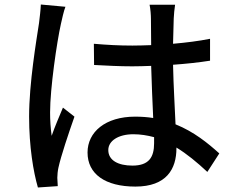

<svg xmlns="http://www.w3.org/2000/svg" viewBox="-20 -794 1040 851"><path d="M161 -774C160 -748 156 -717 153 -692C141 -613 109 -425 109 -277C109 -143 128 -32 148 37L236 31C235 19 235 4 234 -6C234 -18 236 -38 239 -51C250 -102 284 -203 310 -277L259 -317C244 -281 223 -233 209 -192C204 -228 202 -261 202 -296C202 -402 232 -608 250 -688C254 -706 263 -747 270 -764ZM663 -159C663 -97 640 -60 567 -60C504 -60 460 -83 460 -129C460 -170 505 -199 571 -199C603 -199 633 -194 663 -186ZM952 -114C902 -159 840 -210 758 -243C755 -319 749 -408 747 -507C804 -511 860 -517 911 -525V-622C860 -612 805 -605 747 -600C748 -645 749 -687 750 -712C751 -732 753 -753 756 -773H643C647 -754 649 -727 649 -710C649 -685 650 -643 650 -594C622 -593 595 -592 567 -592C508 -592 453 -595 396 -600L397 -506C455 -503 509 -500 566 -500C594 -500 622 -501 650 -502C652 -425 656 -340 659 -271C634 -275 607 -277 579 -277C447 -277 368 -209 368 -118C368 -23 446 33 580 33C718 33 762 -45 762 -137V-140C808 -112 853 -75 899 -32Z"/></svg>

Font: Noto Sans CJK JP Medium
Style: Regular
Weight: 500
Designer: Ryoko NISHIZUKA (kana & ideographs); Paul D. Hunt (Latin, Greek & Cyrillic); Wenlong ZHANG (bopomofo); Sandoll Communica
Foundry: Adobe Systems Incorporated
Version: Version 1.004;PS 1.004;hotconv 1.0.82;makeotf.lib2.5.63406